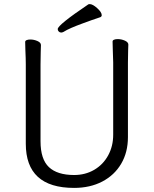

<svg xmlns="http://www.w3.org/2000/svg" viewBox="-20 -900 750 938"><path d="M426 -801Q415 -797 383.5 -785.5Q352 -774 329 -764Q306 -754 290 -744Q284 -741 279 -741Q272 -741 267 -746Q262 -751 262 -758Q262 -778 412 -879Q414 -880 418 -880Q433 -880 455 -860Q477 -840 477 -826Q477 -819 470 -816ZM531 -658 530 -697Q530 -703 537 -706Q544 -709 555 -709Q573 -709 590 -701.5Q607 -694 607 -682Q607 -666 606 -654L605 -594V-230Q605 -156 572 -100Q539 -44 479.5 -13Q420 18 342 18Q106 18 106 -198V-586Q106 -613 104 -655L103 -695Q103 -701 110 -704Q117 -707 128 -707Q146 -707 163 -699.5Q180 -692 180 -680Q180 -662 179 -649L178 -584V-210Q178 -122 219 -83.5Q260 -45 342 -45Q397 -45 440.5 -70.5Q484 -96 508.5 -141Q533 -186 533 -242V-595Z"/></svg>

Font: Fusion Kai T
Style: Regular
Weight: 400
Designer: Fontworks Inc.
Version: Version 24.134;May 13, 2024